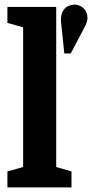

<svg xmlns="http://www.w3.org/2000/svg" viewBox="-20 -810 398 830"><path d="M80 -692V-88L12 -69V0H289V-69L223 -88V-780H12V-711ZM258 -579H286L349 -699Q359 -719 358 -735.5Q357 -752 349.5 -764Q342 -776 329 -783Q316 -790 303 -790Q291 -790 279 -785.5Q267 -781 258.5 -771.5Q250 -762 246 -747.5Q242 -733 244 -714Z"/></svg>

Font: GradeGX
Style: Regular
Weight: 100
Width: 1
Designer: Adam Twardoch
Foundry: Adam Twardoch
Version: Version 2.002; DEVELOPMENT